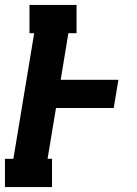

<svg xmlns="http://www.w3.org/2000/svg" viewBox="-31 -755 551 775"><path d="M-11 0V-114H23L107 -621H88V-735H278V-621H245L214 -433H447L428 -319H195L161 -114H179V0Z"/></svg>

Font: Iosevka Slab Heavy
Style: Italic
Weight: 900
Italic angle: -9°
Monospace: yes
Designer: Belleve Invis
Foundry: Belleve Invis
Version: Version 11.1.0; ttfautohint (v1.8.3)